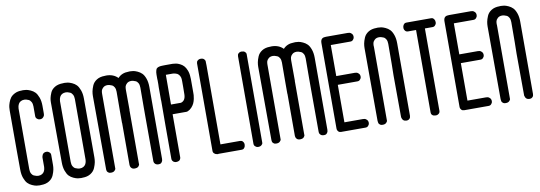

<svg xmlns="http://www.w3.org/2000/svg" viewBox="-69 -1279 5537 1967"><g transform="rotate(-10 2699.5 -296.0)"><path d="M292 10V-75Q292 -77 292 -81Q292 -85 294.5 -94.5Q297 -104 301.5 -111.5Q306 -119 316 -125Q326 -131 341 -131Q346 -131 353.5 -129.5Q361 -128 373 -118Q385 -108 385 -90V-29V2V13Q385 36 380.5 60.5Q376 85 362 118.5Q348 152 314 173.5Q280 195 230 195Q224 196 215 196Q198 196 180.5 193Q163 190 137 178.5Q111 167 92.5 148Q74 129 60 91.5Q46 54 46 4L45 -207V-600V-612Q45 -629 47 -647.5Q49 -666 58.5 -693.5Q68 -721 83 -741.5Q98 -762 128.5 -777.5Q159 -793 200 -793Q206 -794 215 -794Q232 -794 249.5 -791Q267 -788 293 -776.5Q319 -765 337.5 -746Q356 -727 370 -689.5Q384 -652 384 -602V-524Q384 -515 382.5 -505.5Q381 -496 369 -483Q357 -470 336 -470Q331 -470 323.5 -471.5Q316 -473 304 -483Q292 -493 292 -511V-524V-612Q292 -640 281.5 -659Q271 -678 255 -685Q239 -692 229.5 -694Q220 -696 212 -696H211Q189 -696 173.5 -687Q158 -678 151 -665Q144 -652 141 -639Q138 -626 138 -617V-608V-202V14Q138 42 148 60.5Q158 79 174.5 86Q191 93 200.5 95Q210 97 218 97H219Q241 97 256.5 88Q272 79 279 66.5Q286 54 289 41Q292 28 292 19Z M475 -614V-623Q475 -644 479.5 -666Q484 -688 497.5 -720Q511 -752 545.5 -772.5Q580 -793 631 -793Q637 -794 646 -794Q663 -794 680.5 -791Q698 -788 724 -776.5Q750 -765 768.5 -746Q787 -727 801 -689.5Q815 -652 815 -602L816 -75V2V13Q816 36 811.5 60.5Q807 85 793 118.5Q779 152 745 173.5Q711 195 661 195Q655 196 646 196Q629 196 611.5 193Q594 190 568 178.5Q542 167 523.5 148Q505 129 491.5 91.5Q478 54 478 4ZM650 97Q672 97 687.5 88Q703 79 710 66.5Q717 54 720 41Q723 28 723 19V10V-75V-612Q723 -640 712.5 -659Q702 -678 686 -685Q670 -692 660.5 -694Q651 -696 643 -696H642Q620 -696 604.5 -687Q589 -678 582 -665Q575 -652 572 -639Q569 -626 569 -617V-608V-202V14Q569 42 579 60.5Q589 79 605.5 86Q622 93 631.5 95Q641 97 649 97Z M1205 195H1204Q1183 195 1171.5 184Q1160 173 1159 162L1157 151V-287H1156V-405L1157 -612Q1157 -640 1147 -658.5Q1137 -677 1120.5 -684Q1104 -691 1094.5 -693Q1085 -695 1077 -695H1076Q1048 -695 1031 -679.5Q1014 -664 1010.5 -649Q1007 -634 1007 -618V-608V-405V-256V151Q1008 156 1007 163.5Q1006 171 994 183Q982 195 958 195H957Q950 195 942 193.5Q934 192 923.5 182Q913 172 913 154V144L910 -600V-611Q910 -634 914.5 -658.5Q919 -683 933 -716.5Q947 -750 981 -771.5Q1015 -793 1065 -793Q1071 -794 1080 -794Q1155 -794 1201 -747Q1242 -793 1313 -793Q1319 -794 1328 -794Q1345 -794 1362.5 -791Q1380 -788 1405.5 -776.5Q1431 -765 1450 -746Q1469 -727 1482.5 -689.5Q1496 -652 1496 -602V147Q1496 167 1487 178.5Q1478 190 1470.5 192.5Q1463 195 1455 195H1452Q1430 195 1418 184Q1406 173 1405 162L1404 151L1403 -287V-405L1404 -612Q1404 -640 1394 -658.5Q1384 -677 1367.5 -684Q1351 -691 1341.5 -693Q1332 -695 1324 -695H1323Q1295 -695 1278 -679.5Q1261 -664 1257.5 -649Q1254 -634 1254 -618V-608L1255 -405H1254V-256V151Q1255 155 1254.5 161.5Q1254 168 1244.5 180Q1235 192 1215 194Q1209 195 1205 195Z M1929 -466Q1929 -454 1928.5 -440Q1928 -426 1923 -402Q1918 -378 1909 -358Q1900 -338 1882 -318Q1864 -298 1840 -288Q1832 -285 1828 -285H1682V101V106V127V162Q1682 163 1682 166Q1682 169 1679.5 176Q1677 183 1673 188.5Q1669 194 1658.5 198.5Q1648 203 1634 203Q1632 203 1629 203Q1626 203 1618.5 200.5Q1611 198 1605.5 194Q1600 190 1595 182Q1590 174 1590 162V128V115V102V-178V-182L1591 -446H1590V-584Q1589 -596 1591 -613Q1591 -632 1591 -659Q1590 -663 1590 -663V-715Q1591 -728 1591.5 -737Q1592 -746 1595 -754Q1598 -762 1599.5 -767.5Q1601 -773 1607 -777.5Q1613 -782 1616.5 -784.5Q1620 -787 1631 -789.5Q1642 -792 1648.5 -792.5Q1655 -793 1671.5 -793.5Q1688 -794 1698.5 -794Q1709 -794 1731 -794Q1734 -794 1736 -794Q1738 -794 1740.5 -794Q1743 -794 1745 -794Q1756 -795 1772 -794Q1790 -793 1807 -790Q1824 -787 1846.5 -776Q1869 -765 1885.5 -747.5Q1902 -730 1914.5 -698Q1927 -666 1928 -624Q1929 -616 1929 -608V-601V-602V-594V-593V-591V-480Q1929 -475 1929 -466ZM1836 -463 1837 -542V-602Q1837 -622 1834 -639Q1833 -640 1833 -640Q1829 -656 1819.5 -667.5Q1810 -679 1800.5 -684Q1791 -689 1779.5 -691.5Q1768 -694 1763.5 -694.5Q1759 -695 1756 -695Q1754 -695 1752 -695H1684L1683 -386H1741H1787Q1834 -399 1836 -463ZM1836 -463ZM1836 -463Z M2279 196H2258ZM2075 196 2069 198Q2063 199 2063 196Q2058 196 2050.5 194.5Q2043 193 2031 183Q2019 173 2019 156V-754Q2019 -772 2030 -782Q2041 -792 2052 -794L2063 -795Q2086 -795 2097.5 -784Q2109 -773 2110 -762V-751L2111 -719V-698V-693V-652V54V95V99V104H2253H2267H2314Q2332 104 2342 115Q2352 126 2354 137L2355 148Q2355 168 2346 180Q2337 192 2330 194Q2323 196 2316 196H2314H2287H2279H2258H2121H2116Z M2445 -693V-707V-719V-754Q2445 -772 2455.5 -782Q2466 -792 2477 -794L2488 -795Q2511 -795 2523 -784.5Q2535 -774 2536 -763V-752V-719V-698V-693V-652V54V95V99V121V155Q2536 160 2535.5 167Q2535 174 2523 185.5Q2511 197 2488 197Q2483 197 2476 195.5Q2469 194 2457 184Q2445 174 2445 156V121Z M2925 195H2924Q2903 195 2891.5 184Q2880 173 2879 162L2877 151V-287H2876V-405L2877 -612Q2877 -640 2867 -658.5Q2857 -677 2840.5 -684Q2824 -691 2814.5 -693Q2805 -695 2797 -695H2796Q2768 -695 2751 -679.5Q2734 -664 2730.5 -649Q2727 -634 2727 -618V-608V-405V-256V151Q2728 156 2727 163.5Q2726 171 2714 183Q2702 195 2678 195H2677Q2670 195 2662 193.5Q2654 192 2643.5 182Q2633 172 2633 154V144L2630 -600V-611Q2630 -634 2634.5 -658.5Q2639 -683 2653 -716.5Q2667 -750 2701 -771.5Q2735 -793 2785 -793Q2791 -794 2800 -794Q2875 -794 2921 -747Q2962 -793 3033 -793Q3039 -794 3048 -794Q3065 -794 3082.5 -791Q3100 -788 3125.5 -776.5Q3151 -765 3170 -746Q3189 -727 3202.5 -689.5Q3216 -652 3216 -602V147Q3216 167 3207 178.5Q3198 190 3190.5 192.5Q3183 195 3175 195H3172Q3150 195 3138 184Q3126 173 3125 162L3124 151L3123 -287V-405L3124 -612Q3124 -640 3114 -658.5Q3104 -677 3087.5 -684Q3071 -691 3061.5 -693Q3052 -695 3044 -695H3043Q3015 -695 2998 -679.5Q2981 -664 2977.5 -649Q2974 -634 2974 -618V-608L2975 -405H2974V-256V151Q2975 155 2974.5 161.5Q2974 168 2964.5 180Q2955 192 2935 194Q2929 195 2925 195Z M3646 -331Q3646 -326 3644.5 -319Q3643 -312 3633 -300Q3623 -288 3605 -288H3571H3562H3412H3401V91V102H3408H3544H3549H3556H3591H3593Q3602 102 3612 104Q3622 106 3634 118Q3646 130 3646 150Q3646 155 3644.5 162Q3643 169 3633 181Q3623 193 3605 193H3571H3562H3412H3398H3386H3359H3358H3355H3351Q3333 193 3323 182.5Q3313 172 3311 161L3310 150V148V138V117V96V91V51V-650V-691V-696V-703V-738Q3310 -793 3358 -793L3366 -794H3386H3408H3544H3549H3556H3591H3593Q3602 -794 3612 -792Q3622 -790 3634 -778Q3646 -766 3646 -746Q3646 -741 3644.5 -733.5Q3643 -726 3633 -714Q3623 -702 3605 -702H3571H3562H3412H3401V-379H3408H3544H3549H3556H3591H3593Q3602 -379 3612 -377Q3622 -375 3634 -363Q3646 -351 3646 -331ZM3386 -794H3408Z M3980 -284 3982 -405 3983 -612Q3983 -640 3973 -658.5Q3963 -677 3946.5 -684Q3930 -691 3920.5 -693Q3911 -695 3903 -695H3901Q3873 -695 3856 -679.5Q3839 -664 3835.5 -649Q3832 -634 3832 -618L3833 -608V-405V-256V151Q3834 156 3833 163.5Q3832 171 3820 183Q3808 195 3784 195H3783Q3776 195 3768 193.5Q3760 192 3749.5 182Q3739 172 3739 154L3738 144L3736 -600V-611Q3736 -634 3740.5 -658.5Q3745 -683 3759 -716.5Q3773 -750 3807 -771.5Q3841 -793 3891 -793Q3897 -794 3906 -794Q3923 -794 3940.5 -791Q3958 -788 3983.5 -776.5Q4009 -765 4028 -746Q4047 -727 4060.5 -689.5Q4074 -652 4074 -602V152Q4074 171 4063.5 182Q4053 193 4042 194L4031 195Q4021 195 4013 192.5Q4005 190 4000.5 186Q3996 182 3992.5 177.5Q3989 173 3987.5 168.5Q3986 164 3985 160.5Q3984 157 3983.5 155Q3983 153 3982 154Z M4458 -794H4460Q4467 -794 4474 -792Q4481 -790 4490.5 -778Q4500 -766 4500 -746Q4500 -741 4498.5 -733.5Q4497 -726 4487 -714Q4477 -702 4459 -702H4424H4380V93V107V154Q4380 172 4369 182Q4358 192 4347 194L4336 195Q4313 195 4301 185Q4289 175 4289 165L4288 155V119V98V93V53V-649V-690V-694V-702H4266H4252H4205Q4187 -702 4177 -713Q4167 -724 4165 -735L4164 -746Q4164 -766 4173.5 -778Q4183 -790 4190 -792Q4197 -794 4204 -794H4206H4237H4240H4261H4398H4403H4424ZM4240 -794H4261Z M4926 -331Q4926 -326 4924.5 -319Q4923 -312 4913 -300Q4903 -288 4885 -288H4851H4842H4692H4681V91V102H4688H4824H4829H4836H4871H4873Q4882 102 4892 104Q4902 106 4914 118Q4926 130 4926 150Q4926 155 4924.5 162Q4923 169 4913 181Q4903 193 4885 193H4851H4842H4692H4678H4666H4639H4638H4635H4631Q4613 193 4603 182.5Q4593 172 4591 161L4590 150V148V138V117V96V91V51V-650V-691V-696V-703V-738Q4590 -793 4638 -793L4646 -794H4666H4688H4824H4829H4836H4871H4873Q4882 -794 4892 -792Q4902 -790 4914 -778Q4926 -766 4926 -746Q4926 -741 4924.5 -733.5Q4923 -726 4913 -714Q4903 -702 4885 -702H4851H4842H4692H4681V-379H4688H4824H4829H4836H4871H4873Q4882 -379 4892 -377Q4902 -375 4914 -363Q4926 -351 4926 -331ZM4666 -794H4688Z M5260 -284 5262 -405 5263 -612Q5263 -640 5253 -658.5Q5243 -677 5226.5 -684Q5210 -691 5200.5 -693Q5191 -695 5183 -695H5181Q5153 -695 5136 -679.5Q5119 -664 5115.5 -649Q5112 -634 5112 -618L5113 -608V-405V-256V151Q5114 156 5113 163.5Q5112 171 5100 183Q5088 195 5064 195H5063Q5056 195 5048 193.5Q5040 192 5029.5 182Q5019 172 5019 154L5018 144L5016 -600V-611Q5016 -634 5020.5 -658.5Q5025 -683 5039 -716.5Q5053 -750 5087 -771.5Q5121 -793 5171 -793Q5177 -794 5186 -794Q5203 -794 5220.5 -791Q5238 -788 5263.5 -776.5Q5289 -765 5308 -746Q5327 -727 5340.5 -689.5Q5354 -652 5354 -602V152Q5354 171 5343.5 182Q5333 193 5322 194L5311 195Q5301 195 5293 192.5Q5285 190 5280.5 186Q5276 182 5272.5 177.5Q5269 173 5267.5 168.5Q5266 164 5265 160.5Q5264 157 5263.5 155Q5263 153 5262 154Z"/></g></svg>

Font: Soda Fountain
Style: Regular
Weight: 400
Version: Version 1.0